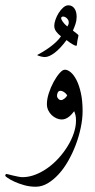

<svg xmlns="http://www.w3.org/2000/svg" viewBox="-57 -480 357 725"><path d="M254.9 -61Q254.9 -31.2 248 1.7Q241.2 34.7 229.2 66.4Q217.3 98.1 200.9 127Q184.6 155.8 164.8 177.5Q145 199.2 123 212.2Q101.1 225.1 78.1 225.1Q55.2 225.1 34.4 219.2Q13.7 213.4 -2.2 206.1Q-18.1 198.7 -27.6 192.1Q-37.1 185.5 -37.1 184.1Q-37.1 181.6 -35.9 179.2Q-34.7 176.8 -33.2 176.8Q-31.7 176.8 -24.4 178.7Q-17.1 180.7 -7.6 182.9Q2 185.1 11.7 187Q21.5 189 27.8 189Q52.2 189 76.7 179.4Q101.1 169.9 123.5 153.8Q146 137.7 165.3 116.2Q184.6 94.7 199 71Q213.4 47.4 221.7 22.7Q230 -2 230 -24.9Q230 -37.1 228 -45.2Q226.1 -53.2 223.1 -60.1Q219.2 -55.2 214.4 -49.6Q209.5 -43.9 203.6 -39.3Q197.8 -34.7 190.7 -31.7Q183.6 -28.8 175.8 -28.8Q166.5 -28.8 156.5 -33.2Q146.5 -37.6 138.4 -45.2Q130.4 -52.7 125.2 -63.5Q120.1 -74.2 120.1 -86.9Q120.1 -106 127.4 -128.4Q134.8 -150.9 145.5 -170.7Q156.2 -190.4 167.7 -203.6Q179.2 -216.8 188 -216.8Q198.7 -216.8 210.4 -206.8Q222.2 -196.8 232.2 -177Q242.2 -157.2 248.5 -128.2Q254.9 -99.1 254.9 -61ZM196.8 -120.1Q191.4 -128.4 184.1 -132.8Q176.8 -137.2 171.9 -137.2Q164.6 -137.2 161.4 -131.3Q158.2 -125.5 158.2 -117.2Q158.2 -113.3 162.6 -107.7Q167 -102.1 173.8 -102.1Q179.2 -102.1 186.5 -107.7Q193.8 -113.3 196.8 -120.1ZM239.3 -346.2Q239.3 -344.2 238 -339.1Q236.8 -334 235.4 -327.1Q234.4 -319.3 233.6 -313.2Q232.9 -307.1 231.4 -307.1Q226.1 -307.1 215.3 -313.7Q204.6 -320.3 194.3 -328.6Q169.9 -295.9 148.9 -280.3Q127.9 -264.6 112.3 -264.6Q106 -264.6 97.2 -266.8Q88.4 -269 83 -272Q93.3 -277.3 105.7 -284.9Q118.2 -292.5 130.6 -301.5Q143.1 -310.5 154.3 -321Q165.5 -331.5 173.3 -342.8Q162.1 -351.6 155 -361.1Q147.9 -370.6 147.9 -382.8Q147.9 -392.6 152.6 -406Q157.2 -419.4 164.8 -431.4Q172.4 -443.4 181.9 -451.7Q191.4 -460 201.2 -460Q209.5 -460 215.3 -456.3Q221.2 -452.6 225.1 -446.5Q229 -440.4 230.7 -432.6Q232.4 -424.8 232.4 -416.5Q232.4 -402.3 228 -389.2Q223.6 -376 218.3 -364.7Q220.7 -362.3 224.4 -359.6Q228 -356.9 231.2 -354.5Q234.4 -352.1 236.8 -349.9Q239.3 -347.7 239.3 -346.2ZM202.6 -395.5Q202.6 -403.8 195.8 -410.6Q189 -417.5 180.7 -417.5Q178.2 -417.5 176 -415.8Q173.8 -414.1 173.8 -411.1Q173.8 -407.2 179.7 -398.4Q185.5 -389.6 197.3 -379.9Q199.7 -383.8 201.2 -387.2Q202.6 -390.6 202.6 -395.5Z"/></svg>

Font: Scheherazade Rohingya
Style: Regular
Weight: 400
Designer: SIL International
Foundry: SIL International
Version: Version 2.000 (build 440/429)